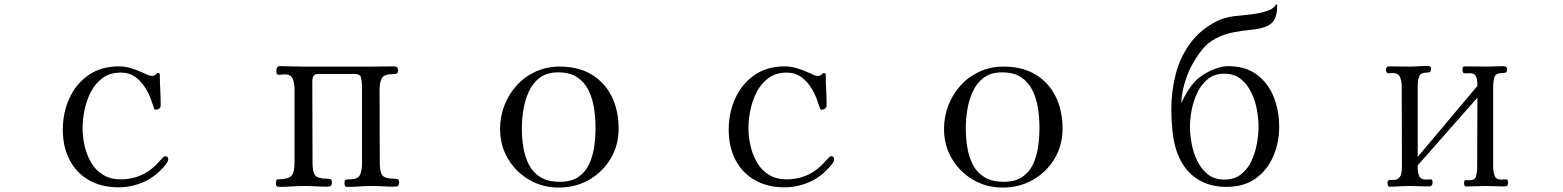

<svg xmlns="http://www.w3.org/2000/svg" viewBox="-20 -840 7040 865"><path d="M738 -123Q738 -117 735.5 -112Q733 -107 729 -102Q721 -90 702.5 -72Q684 -54 672 -46Q640 -22 598 -9Q556 4 516 4Q437 4 380.5 -28.5Q324 -61 293.5 -119.5Q263 -178 263 -256Q263 -332 292.5 -397Q322 -462 378.5 -501.5Q435 -541 516 -541Q542 -541 569 -533Q596 -525 620 -514Q631 -510 642.5 -504Q654 -498 666 -498Q671 -498 676 -500.5Q681 -503 685 -507Q687 -511 691 -511Q700 -511 700 -504Q700 -470 702 -435.5Q704 -401 704 -366Q704 -356 697.5 -351Q691 -346 682 -346Q674 -346 675 -351Q671 -360 667.5 -370Q664 -380 661 -390Q650 -421 631.5 -449Q613 -477 587 -495Q561 -513 524 -513Q476 -513 443 -489Q410 -465 390 -427Q370 -389 361 -345.5Q352 -302 352 -263Q352 -223 361.5 -182Q371 -141 391 -107Q411 -73 444 -52.5Q477 -32 524 -32Q614 -32 679 -93Q688 -102 696.5 -111.5Q705 -121 715 -131Q717 -133 718.5 -134.5Q720 -136 724 -136Q729 -136 733.5 -133Q738 -130 738 -123Z M1778 -19Q1778 -6 1772.5 -2.5Q1767 1 1755 1Q1730 1 1705 -0.5Q1680 -2 1655 -2Q1627 -2 1599.5 0Q1572 2 1545 2Q1537 2 1534.5 -2.5Q1532 -7 1532 -14Q1532 -29 1538 -30.5Q1544 -32 1556 -32Q1593 -32 1602 -52.5Q1611 -73 1611 -104V-456Q1610 -477 1606 -492Q1602 -507 1576 -507H1419Q1399 -507 1393 -498.5Q1387 -490 1387 -471Q1387 -380 1387.5 -288.5Q1388 -197 1388 -105Q1388 -67 1399.5 -51Q1411 -35 1451 -35Q1460 -35 1467.5 -33Q1475 -31 1475 -19Q1475 -6 1470 -2.5Q1465 1 1453 1Q1428 1 1402.5 -0.5Q1377 -2 1352 -2Q1323 -2 1294.5 0Q1266 2 1237 2Q1223 2 1223 -14Q1223 -17 1224.5 -24.5Q1226 -32 1231 -32Q1276 -32 1291.5 -46.5Q1307 -61 1307 -107V-437Q1307 -461 1299.5 -483Q1292 -505 1262 -505Q1255 -505 1249 -504Q1243 -503 1236 -503Q1230 -503 1227.5 -507.5Q1225 -512 1225 -517Q1225 -527 1227.5 -534.5Q1230 -542 1242 -542Q1267 -542 1292.5 -541Q1318 -540 1343 -540H1650Q1676 -540 1701.5 -540.5Q1727 -541 1753 -541Q1763 -541 1768 -537.5Q1773 -534 1773 -523Q1773 -510 1765.5 -508Q1758 -506 1748 -506Q1710 -506 1700 -487Q1690 -468 1690 -435Q1690 -353 1690.5 -270.5Q1691 -188 1691 -105Q1691 -66 1702.5 -50.5Q1714 -35 1754 -35Q1763 -35 1770.5 -33Q1778 -31 1778 -19Z M2663 -264Q2663 -307 2656.5 -351Q2650 -395 2632 -432Q2614 -469 2581 -491.5Q2548 -514 2494 -514Q2444 -514 2412 -490Q2380 -466 2362.5 -427.5Q2345 -389 2338 -345.5Q2331 -302 2331 -262Q2331 -218 2338 -175.5Q2345 -133 2363 -98Q2381 -63 2414.5 -42Q2448 -21 2502 -21Q2554 -21 2586 -43Q2618 -65 2634.5 -101Q2651 -137 2657 -179.5Q2663 -222 2663 -264ZM2767 -261Q2767 -185 2731 -125Q2695 -65 2634 -30Q2573 5 2497 5Q2424 5 2364 -30Q2304 -65 2268.5 -125Q2233 -185 2233 -259Q2233 -316 2253 -366.5Q2273 -417 2308.5 -456Q2344 -495 2393.5 -517.5Q2443 -540 2501 -540Q2586 -540 2645 -504.5Q2704 -469 2735.5 -406Q2767 -343 2767 -261Z M3738 -123Q3738 -117 3735.5 -112Q3733 -107 3729 -102Q3721 -90 3702.5 -72Q3684 -54 3672 -46Q3640 -22 3598 -9Q3556 4 3516 4Q3437 4 3380.5 -28.5Q3324 -61 3293.5 -119.5Q3263 -178 3263 -256Q3263 -332 3292.5 -397Q3322 -462 3378.5 -501.5Q3435 -541 3516 -541Q3542 -541 3569 -533Q3596 -525 3620 -514Q3631 -510 3642.5 -504Q3654 -498 3666 -498Q3671 -498 3676 -500.5Q3681 -503 3685 -507Q3687 -511 3691 -511Q3700 -511 3700 -504Q3700 -470 3702 -435.5Q3704 -401 3704 -366Q3704 -356 3697.5 -351Q3691 -346 3682 -346Q3674 -346 3675 -351Q3671 -360 3667.5 -370Q3664 -380 3661 -390Q3650 -421 3631.5 -449Q3613 -477 3587 -495Q3561 -513 3524 -513Q3476 -513 3443 -489Q3410 -465 3390 -427Q3370 -389 3361 -345.5Q3352 -302 3352 -263Q3352 -223 3361.5 -182Q3371 -141 3391 -107Q3411 -73 3444 -52.5Q3477 -32 3524 -32Q3614 -32 3679 -93Q3688 -102 3696.5 -111.5Q3705 -121 3715 -131Q3717 -133 3718.5 -134.5Q3720 -136 3724 -136Q3729 -136 3733.5 -133Q3738 -130 3738 -123Z M4663 -264Q4663 -307 4656.5 -351Q4650 -395 4632 -432Q4614 -469 4581 -491.5Q4548 -514 4494 -514Q4444 -514 4412 -490Q4380 -466 4362.5 -427.5Q4345 -389 4338 -345.5Q4331 -302 4331 -262Q4331 -218 4338 -175.5Q4345 -133 4363 -98Q4381 -63 4414.5 -42Q4448 -21 4502 -21Q4554 -21 4586 -43Q4618 -65 4634.5 -101Q4651 -137 4657 -179.5Q4663 -222 4663 -264ZM4767 -261Q4767 -185 4731 -125Q4695 -65 4634 -30Q4573 5 4497 5Q4424 5 4364 -30Q4304 -65 4268.5 -125Q4233 -185 4233 -259Q4233 -316 4253 -366.5Q4273 -417 4308.5 -456Q4344 -495 4393.5 -517.5Q4443 -540 4501 -540Q4586 -540 4645 -504.5Q4704 -469 4735.5 -406Q4767 -343 4767 -261Z M5650 -270Q5650 -305 5642.5 -346Q5635 -387 5617 -424Q5599 -461 5569.5 -484.5Q5540 -508 5496 -508Q5452 -508 5422.5 -484.5Q5393 -461 5375 -424Q5357 -387 5349 -346Q5341 -305 5341 -270Q5341 -234 5348.5 -193Q5356 -152 5374 -115Q5392 -78 5421.5 -54.5Q5451 -31 5496 -31Q5541 -31 5571 -54.5Q5601 -78 5618 -114.5Q5635 -151 5642.5 -192.5Q5650 -234 5650 -270ZM5743 -270Q5743 -197 5716 -135Q5689 -73 5636.5 -35.5Q5584 2 5505 2Q5422 2 5364 -40.5Q5306 -83 5280 -162Q5267 -202 5262 -252Q5257 -302 5257 -345Q5257 -425 5275.5 -500.5Q5294 -576 5337.5 -638.5Q5381 -701 5455 -741Q5475 -752 5496 -758Q5517 -764 5539 -767Q5555 -769 5583 -771.5Q5611 -774 5641.5 -779Q5672 -784 5696 -793.5Q5720 -803 5728 -819L5730 -820Q5734 -820 5734 -816Q5734 -753 5704.5 -732Q5675 -711 5618 -706Q5577 -702 5535 -694Q5493 -686 5456 -666Q5420 -647 5394.5 -614.5Q5369 -582 5350 -547Q5330 -510 5316.5 -463.5Q5303 -417 5302 -375Q5313 -401 5329 -427Q5345 -453 5364 -473Q5380 -491 5406 -506.5Q5432 -522 5460.5 -532Q5489 -542 5512 -542Q5591 -542 5642 -504Q5693 -466 5718 -404Q5743 -342 5743 -270Z M6774 -17Q6774 -7 6770.5 -3.5Q6767 0 6757 0Q6736 0 6715.5 -1Q6695 -2 6675 -2Q6653 -2 6630.5 -1Q6608 0 6586 0Q6579 0 6577.5 -5Q6576 -10 6576 -15Q6576 -29 6584 -28.5Q6592 -28 6602 -28Q6625 -28 6630 -46.5Q6635 -65 6635 -83L6636 -400L6367 -95V-82Q6367 -65 6373.5 -48Q6380 -31 6402 -31Q6408 -31 6413.5 -31.5Q6419 -32 6426 -32Q6431 -32 6432.5 -27.5Q6434 -23 6434 -18Q6434 0 6417 0Q6395 0 6374 -1Q6353 -2 6331 -2Q6309 -2 6286.5 -0.5Q6264 1 6242 1Q6235 1 6233 -4Q6231 -9 6231 -14Q6231 -27 6238.5 -28.5Q6246 -30 6257 -29.5Q6268 -29 6277 -34Q6290 -42 6293 -58Q6296 -74 6296 -87Q6296 -179 6295.5 -270.5Q6295 -362 6295 -453Q6295 -473 6287.5 -492Q6280 -511 6256 -511Q6250 -511 6245 -510.5Q6240 -510 6235 -510Q6229 -510 6226.5 -515.5Q6224 -521 6224 -525Q6224 -541 6239 -541Q6262 -541 6285.5 -540.5Q6309 -540 6332 -540Q6352 -540 6371.5 -541.5Q6391 -543 6410 -543Q6418 -543 6422.5 -540.5Q6427 -538 6427 -530Q6427 -520 6423 -516.5Q6419 -513 6409 -513Q6380 -513 6373.5 -495.5Q6367 -478 6367 -454V-133L6636 -453Q6636 -465 6634.5 -478.5Q6633 -492 6626.5 -501Q6620 -510 6603 -510Q6591 -510 6580 -509.5Q6569 -509 6569 -525Q6569 -534 6570.5 -537.5Q6572 -541 6582 -541Q6607 -541 6632 -540.5Q6657 -540 6682 -540Q6700 -540 6718 -541Q6736 -542 6754 -542Q6770 -542 6770 -528Q6770 -512 6756.5 -511.5Q6743 -511 6732 -509Q6714 -505 6710.5 -485Q6707 -465 6707 -451V-88Q6707 -69 6713 -50Q6719 -31 6743 -31Q6748 -31 6754 -31.5Q6760 -32 6766 -32Q6771 -32 6772.5 -27Q6774 -22 6774 -17Z"/></svg>

Font: Kaisei Tokumin
Style: Regular
Weight: 400
Designer: Font-Kai, 金井和夫
Foundry: KAZUO KANAI
Version: Version 5.003